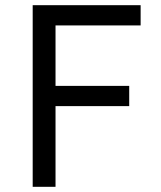

<svg xmlns="http://www.w3.org/2000/svg" viewBox="-20 -720 620 740"><path d="M106 0H194V-311H478V-389H194V-622H522V-700H106Z"/></svg>

Font: CommitMono-dimboump
Style: Regular
Weight: 400
Monospace: yes
Designer: Eigil Nikolajsen
Foundry: Eigil Nikolajsen
Version: Version 1.143